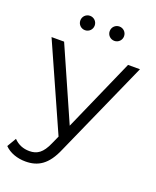

<svg xmlns="http://www.w3.org/2000/svg" viewBox="-189 -812 898 1106"><g transform="rotate(20 260.0 -259.0)"><path d="M78 -526H1L235 -1L213 48C184 114 152 135 105 135C67 135 35 122 9 95L-24 151C7 183 55 199 104 199C180 199 237 166 281 62L543 -526H470L274 -82ZM348 -629C372 -629 392 -648 392 -673C392 -698 372 -717 348 -717C324 -717 304 -698 304 -673C304 -648 324 -629 348 -629ZM168 -629C192 -629 212 -648 212 -673C212 -698 192 -717 168 -717C144 -717 124 -698 124 -673C124 -648 144 -629 168 -629Z"/></g></svg>

Font: Montserrat-Alt1
Style: Regular
Weight: 400
Designer: Differentunic
Foundry: Differentunic
Version: Version 7.222